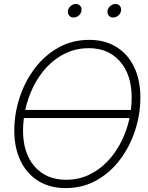

<svg xmlns="http://www.w3.org/2000/svg" viewBox="-20 -939 746 969"><path d="M311.5 10.3Q231.4 10.3 173.3 -25.9Q115.2 -62 83.7 -127.4Q52.2 -192.9 52.2 -279.8Q52.2 -364.7 78.9 -446.3Q105.5 -527.8 155.3 -593.8Q205.1 -659.7 274.7 -698.7Q344.2 -737.8 430.2 -737.8Q509.8 -737.8 567.9 -701.7Q626 -665.5 657.2 -600.1Q688.5 -534.7 688.5 -447.3Q688.5 -362.3 661.9 -280.8Q635.3 -199.2 585.9 -133.5Q536.6 -67.9 467 -28.8Q397.5 10.3 311.5 10.3ZM107.4 -384.3H640.6Q644.5 -415 644.5 -446.3Q644.5 -562 585.7 -628.9Q526.9 -695.8 428.7 -695.8Q365.2 -695.8 312 -670.7Q258.8 -645.5 217.5 -601.8Q176.3 -558.1 148.4 -502Q120.6 -445.8 107.4 -384.3ZM313.5 -31.7Q376.5 -31.7 429.4 -56.9Q482.4 -82 523.4 -125.5Q564.5 -168.9 592.5 -225.1Q620.6 -281.2 633.8 -343.3H100.6Q96.2 -311.5 96.2 -280.8Q96.2 -165.5 154.8 -98.6Q213.4 -31.7 313.5 -31.7ZM550.8 -850.6Q536.6 -850.6 528.6 -860.6Q520.5 -870.6 522.5 -884.8Q524.9 -898.9 536.6 -908.9Q548.3 -918.9 562.5 -918.9Q576.7 -918.9 585 -908.9Q593.3 -898.9 590.8 -884.8Q588.9 -870.6 576.9 -860.6Q564.9 -850.6 550.8 -850.6ZM351.6 -850.6Q337.4 -850.6 329.1 -860.6Q320.8 -870.6 322.8 -884.8Q325.2 -898.9 336.9 -908.9Q348.6 -918.9 362.8 -918.9Q377 -918.9 385.3 -908.9Q393.6 -898.9 391.1 -884.8Q389.2 -870.6 377.4 -860.6Q365.7 -850.6 351.6 -850.6Z"/></svg>

Font: Inter Display ExtraLight
Style: Italic
Weight: 200
Italic angle: -9.39999°
Designer: Rasmus Andersson
Foundry: rsms
Version: Version 4.000;git-a52131595